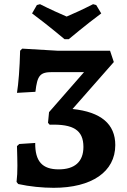

<svg xmlns="http://www.w3.org/2000/svg" viewBox="-20 -884 606 916"><path d="M308 -697C308 -697 390 -766 463 -820L439 -860L424 -864C377 -840 327 -817 298 -805C270 -817 218 -840 171 -864L156 -860L133 -820C206 -766 288 -697 288 -697ZM326 -364 523 -588 505 -642H255L86 -652L76 -642C74 -558 68 -484 61 -441L149 -446C158 -525 171 -540 230 -540H381L214 -349L209 -298L217 -289C330 -293 378 -263 378 -183C378 -112 336 -76 260 -76C182 -76 147 -114 148 -202L72 -197L61 -187C62 -146 63 -118 63 -94C63 -64 62 -42 59 -16L67 -6C121 6 183 12 236 12C417 12 530 -64 530 -192C530 -292 462 -350 326 -364Z"/></svg>

Font: Alegreya SC
Style: Bold
Weight: 700
Designer: Juan Pablo del Peral
Foundry: Huerta Tipografica
Version: Version 2.007;PS 002.007;hotconv 1.0.88;makeotf.lib2.5.64775